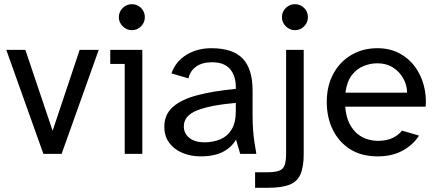

<svg xmlns="http://www.w3.org/2000/svg" viewBox="-20 -734 2081 916"><path d="M187 0 10 -496H101L231 -110L360 -496H451L274 0Z M575 0V-429H506V-496H659V0ZM609 -590Q584 -590 565.5 -608.5Q547 -627 547 -652Q547 -678 565.5 -696Q584 -714 609 -714Q635 -714 653 -696Q671 -678 671 -652Q671 -627 653 -608.5Q635 -590 609 -590Z M937 12Q890 12 850.5 -4.5Q811 -21 787.5 -52.5Q764 -84 764 -129Q764 -188 805 -224Q846 -260 922.5 -280Q999 -300 1105 -310V-319Q1105 -372 1077.5 -404.5Q1050 -437 991 -437Q945 -437 916 -416.5Q887 -396 879 -360L798 -384Q818 -441 869.5 -472.5Q921 -504 988 -504Q1091 -504 1138 -454.5Q1185 -405 1185 -303V-187Q1185 -146 1187.5 -112.5Q1190 -79 1194.5 -51.5Q1199 -24 1203 0H1126L1106 -68Q1085 -31 1043.5 -9.5Q1002 12 937 12ZM956 -55Q996 -55 1030 -69Q1064 -83 1084.5 -115.5Q1105 -148 1105 -204V-243Q987 -233 922 -208Q857 -183 857 -131Q857 -97 883.5 -76Q910 -55 956 -55Z M1197 162V88H1249Q1290 88 1310.5 81Q1331 74 1338 54Q1345 34 1345 -4V-496H1429V1Q1429 62 1413.5 97.5Q1398 133 1360.5 147.5Q1323 162 1257 162ZM1387 -590Q1362 -590 1343.5 -608.5Q1325 -627 1325 -652Q1325 -678 1343.5 -696Q1362 -714 1387 -714Q1413 -714 1431 -696Q1449 -678 1449 -652Q1449 -627 1431 -608.5Q1413 -590 1387 -590Z M1782 12Q1704 12 1650 -22.5Q1596 -57 1567.5 -115.5Q1539 -174 1539 -247Q1539 -326 1571 -383.5Q1603 -441 1657.5 -472.5Q1712 -504 1780 -504Q1839 -504 1884 -480.5Q1929 -457 1958.5 -417.5Q1988 -378 2001.5 -328Q2015 -278 2011 -225H1627Q1631 -176 1647.5 -144Q1664 -112 1687 -94Q1710 -76 1735.5 -69Q1761 -62 1782 -62Q1824 -62 1852.5 -75.5Q1881 -89 1898 -111L1979 -87Q1952 -44 1902 -16Q1852 12 1782 12ZM1628 -292H1922Q1922 -327 1904.5 -359Q1887 -391 1855.5 -411.5Q1824 -432 1780 -432Q1747 -432 1714.5 -419Q1682 -406 1658.5 -375.5Q1635 -345 1628 -292Z"/></svg>

Font: Atkinson Hyperlegible Next
Style: Regular
Weight: 400
Designer: Elliott Scott, Megan Eiswerth, Linus Boman, Theodore Petrosky, Letters from Sweden
Foundry: Applied Design Works, Letters from Sweden
Version: Version 2.001